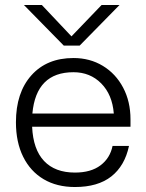

<svg xmlns="http://www.w3.org/2000/svg" viewBox="-20 -743 588 771"><path d="M300 -560H236L76 -723H148L267 -597L388 -723H460ZM44 -252Q44 -371 106 -440.5Q168 -510 275 -510Q341 -510 393 -478.5Q445 -447 474.5 -391Q504 -335 504 -264V-234H109Q113 -143 157 -96.5Q201 -50 281 -50Q345 -50 383.5 -79Q422 -108 432 -157H498Q481 -77 427 -34.5Q373 8 281 8Q208 8 155 -23.5Q102 -55 73 -113.5Q44 -172 44 -252ZM275 -453Q125 -453 110 -287H437Q431 -363 386.5 -408Q342 -453 275 -453Z"/></svg>

Font: Overused Grotesk Book
Style: Regular
Weight: 350
Version: Version 0.003